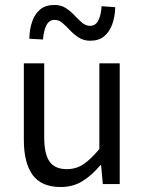

<svg xmlns="http://www.w3.org/2000/svg" viewBox="-20 -741 584 773"><path d="M224 12Q147 12 111.5 -36.5Q76 -85 76 -178V-486H158V-189Q158 -121 179.5 -90.5Q201 -60 249 -60Q286 -60 315.5 -79.5Q345 -99 380 -141V-486H462V0H394L387 -76H384Q351 -36 312.5 -12Q274 12 224 12ZM343 -577Q317 -577 297.5 -589.5Q278 -602 262 -619Q246 -636 231.5 -648.5Q217 -661 200 -661Q178 -661 167 -639.5Q156 -618 153 -582L98 -585Q99 -625 110 -655.5Q121 -686 142.5 -703.5Q164 -721 199 -721Q226 -721 245 -708.5Q264 -696 280 -679Q296 -662 310.5 -649.5Q325 -637 343 -637Q365 -637 376 -659Q387 -681 389 -716L444 -712Q443 -674 432 -643.5Q421 -613 399.5 -595Q378 -577 343 -577Z"/></svg>

Font: Source Sans 3 ExtraLight
Style: Regular
Weight: 400
Version: Version 3.052;hotconv 1.1.0;makeotfexe 2.6.0